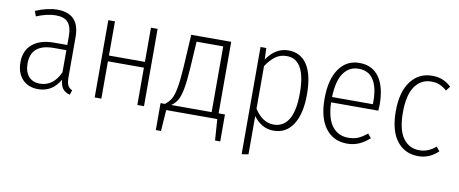

<svg xmlns="http://www.w3.org/2000/svg" viewBox="-65 -804 3055 1277"><g transform="rotate(10 1463.0 -165.0)"><path d="M424 -21 414 11Q382 3 365.5 -18Q349 -39 346 -79Q295 11 199 11Q131 11 92 -31.5Q53 -74 53 -145Q53 -225 105.5 -268.5Q158 -312 251 -312H340V-372Q340 -434 314.5 -463.5Q289 -493 231 -493Q174 -493 101 -463L88 -498Q169 -532 235 -532Q385 -532 385 -375V-103Q385 -66 394 -48Q403 -30 424 -21ZM340 -127V-277H256Q101 -277 101 -146Q101 -89 128.5 -58Q156 -27 204 -27Q294 -27 340 -127Z M868 0V-252H625V0H580V-522H625V-291H868V-522H913V0Z M1453 -39V143H1418L1408 0H1063L1053 143H1018V-39H1048Q1073 -59 1087 -81.5Q1101 -104 1111 -154Q1121 -204 1127 -297L1140 -522H1410V-39ZM1363 -483H1183L1172 -302Q1166 -210 1156 -158.5Q1146 -107 1130.5 -81.5Q1115 -56 1090 -39H1363Z M1967 -264Q1967 -134 1920.5 -61.5Q1874 11 1789 11Q1746 11 1711.5 -9.5Q1677 -30 1653 -64V195L1608 202V-522H1647L1650 -445Q1709 -532 1796 -532Q1879 -532 1923 -464Q1967 -396 1967 -264ZM1919 -264Q1919 -493 1791 -493Q1747 -493 1714.5 -469Q1682 -445 1653 -401V-113Q1707 -29 1783 -29Q1849 -29 1884 -87.5Q1919 -146 1919 -264Z M2453 -241H2134Q2138 -131 2178.5 -80Q2219 -29 2286 -29Q2324 -29 2352.5 -41Q2381 -53 2413 -80L2436 -52Q2402 -21 2365.5 -5Q2329 11 2285 11Q2193 11 2140 -58.5Q2087 -128 2087 -257Q2087 -387 2137.5 -459.5Q2188 -532 2275 -532Q2363 -532 2409 -466.5Q2455 -401 2455 -282Q2455 -261 2453 -241ZM2410 -297Q2410 -391 2377 -442Q2344 -493 2276 -493Q2214 -493 2176 -441Q2138 -389 2134 -277H2410Z M2896 -481 2873 -451Q2849 -472 2824.5 -482.5Q2800 -493 2768 -493Q2698 -493 2657 -434.5Q2616 -376 2616 -258Q2616 -142 2656.5 -85.5Q2697 -29 2767 -29Q2826 -29 2877 -73L2900 -45Q2841 11 2767 11Q2675 11 2621.5 -58Q2568 -127 2568 -258Q2568 -388 2622 -460Q2676 -532 2767 -532Q2805 -532 2836 -520Q2867 -508 2896 -481Z"/></g></svg>

Font: Fira Sans Condensed ExtraLight
Style: Regular
Weight: 275
Width: 3
Designer: Carrois Corporate & Edenspiekermann AG
Foundry: Carrois Corporate GbR & Edenspiekermann AG
Version: Version 4.203